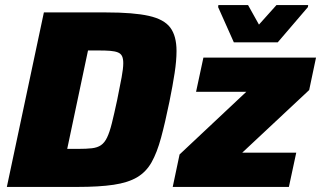

<svg xmlns="http://www.w3.org/2000/svg" viewBox="-20 -737 1266 757"><path d="M7 0 153 -688H399Q506 -688 566.5 -674.5Q627 -661 651.5 -628Q676 -595 676 -536Q676 -498 668.5 -449Q661 -400 648 -336Q631 -253 615 -194Q599 -135 577.5 -97Q556 -59 520.5 -38Q485 -17 428 -8.5Q371 0 285 0ZM245 -150H288Q321 -150 342.5 -152.5Q364 -155 378 -164.5Q392 -174 402 -194.5Q412 -215 421 -251Q430 -287 442 -343Q453 -397 459.5 -432Q466 -467 466 -488Q466 -506 461 -516Q456 -526 444.5 -530.5Q433 -535 415 -536.5Q397 -538 370 -538H327ZM661 0 688 -128 951 -375H753L782 -510H1226L1199 -382L935 -135H1148L1119 0ZM902 -570 840 -709 841 -717H958L1001 -640L1070 -717H1195L1194 -709L1075 -570Z"/></svg>

Font: Saira Thin ExtraBold
Style: Italic
Weight: 800
Italic angle: -12°
Version: Version 1.101